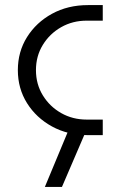

<svg xmlns="http://www.w3.org/2000/svg" viewBox="-20 -530 462 753"><path d="M325 0Q246 0 184 -34Q122 -68 86 -125.5Q50 -183 50 -255Q50 -327 86 -384.5Q122 -442 184 -476Q246 -510 325 -510H383V-449H320Q265 -449 220 -423.5Q175 -398 148 -354Q121 -310 121 -255Q121 -200 148 -156Q175 -112 220 -86.5Q265 -61 320 -61H383V0ZM156 203 248 -18H318L223 203Z"/></svg>

Font: MuseoModerno SemiBold Light
Style: Regular
Weight: 300
Version: Version 1.001